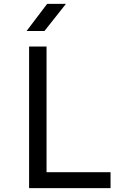

<svg xmlns="http://www.w3.org/2000/svg" viewBox="-20 -970 640 990"><path d="M130 0V-730H220V-82H550V0ZM117 -810 223 -950H320L209 -810Z"/></svg>

Font: JetBrainsMono NF
Style: Regular
Weight: 400
Designer: Philipp Nurullin, Konstantin Bulenkov
Foundry: JetBrains
Version: Version 2.251; ttfautohint (v1.8.3);Nerd Fonts 2.2.2